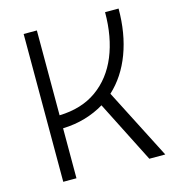

<svg xmlns="http://www.w3.org/2000/svg" viewBox="-104 -782 794 870"><g transform="rotate(-15 293.0 -346.5)"><path d="M85.9 0V-693.4H147.9V-295.4Q252 -298.3 323.2 -349.1Q394.5 -399.9 431.2 -488.5Q467.8 -577.1 467.8 -693.4H531.2Q531.2 -576.7 496.3 -483.6Q461.4 -390.6 395.5 -330.1L564.5 0H489.7L342.8 -290Q301.8 -265.1 252.9 -250.7Q204.1 -236.3 147.9 -234.4V0Z"/></g></svg>

Font: Caskaydia Cove Light
Style: Regular
Weight: 300
Monospace: yes
Designer: Aaron Bell
Foundry: Saja Typeworks
Version: Version 4.300; ttfautohint (v1.8.3)